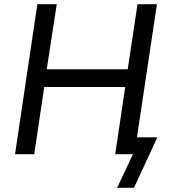

<svg xmlns="http://www.w3.org/2000/svg" viewBox="-20 -739 809 920"><path d="M541 161 617 0H536L548 -81H734L622 161ZM52 0 159 -719H252L204 -407H592L639 -719H732L624 0H532L580 -322H192L144 0Z"/></svg>

Font: Nunitoga
Style: Medium Italic
Weight: 500
Italic angle: -9°
Designer: Vernon Adams
Foundry: Vernon Adams
Version: Version 1.0